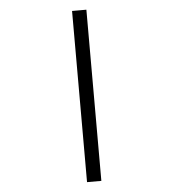

<svg xmlns="http://www.w3.org/2000/svg" viewBox="-63 -857 989 1095"><g transform="rotate(-5 432.0 -310.0)"><path d="M390.5 180V-800H472.5V180Z"/></g></svg>

Font: Trispace SemiExpanded
Style: Regular
Weight: 400
Width: 6
Designer: Tyler Finck
Foundry: Etcetera Type Company
Version: Version 1.210; ttfautohint (v1.8.3)